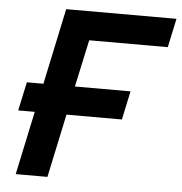

<svg xmlns="http://www.w3.org/2000/svg" viewBox="-51 -759 765 808"><g transform="rotate(5 331.0 -355.0)"><path d="M45 0 102 -268H32L58 -389H128L196 -710H662L636 -588H304L261 -389H496L470 -268H236L179 0Z"/></g></svg>

Font: Geist Mono ExtraBold
Style: Italic
Weight: 800
Italic angle: -12°
Monospace: yes
Designer: Basement.studio, Andrés Briganti, Mateo Zaragoza
Foundry: Basement.studio, Vercel, Andrés Briganti, Guido Ferreyra, Mateo Zaragoza
Version: Version 1.500; ttfautohint (v1.8.4.7-5d5b)